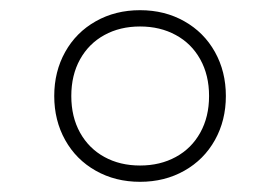

<svg xmlns="http://www.w3.org/2000/svg" viewBox="-20 -768 550 377"><path d="M86.5 -579.5Q86.5 -627.5 108 -666Q129.5 -704.5 168 -726.2Q206.5 -748 255 -748Q303.5 -748 342 -726.2Q380.5 -704.5 402 -666Q423.5 -627.5 423.5 -579.5Q423.5 -531.5 402 -493Q380.5 -454.5 342 -432.8Q303.5 -411 255 -411Q206.5 -411 168 -432.8Q129.5 -454.5 108 -493Q86.5 -531.5 86.5 -579.5ZM390.5 -579.5Q390.5 -620.5 373.2 -651.5Q356 -682.5 325.2 -699.2Q294.5 -716 255 -716Q215.5 -716 185 -699.2Q154.5 -682.5 137.2 -651.5Q120 -620.5 120 -579.5Q120 -538.5 137.2 -507.5Q154.5 -476.5 185 -459.8Q215.5 -443 255 -443Q294.5 -443 325.2 -459.8Q356 -476.5 373.2 -507.5Q390.5 -538.5 390.5 -579.5Z"/></svg>

Font: Encode Sans Semi Expanded Thin
Style: Regular
Weight: 250
Width: 6
Designer: Multiple Designers
Foundry: Impallari Type
Version: Version 2.000